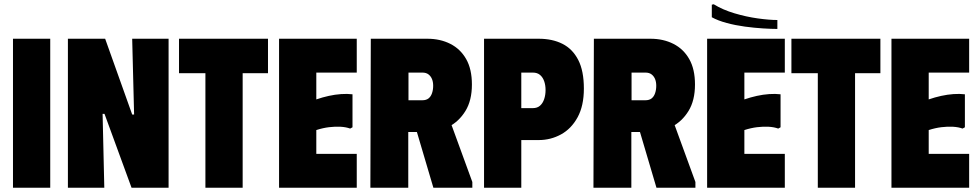

<svg xmlns="http://www.w3.org/2000/svg" viewBox="-20 -882 4596 902"><path d="M41 -700H216V0H41Z M601 -700H772V0H598L471 -347H462L470 0H299V-700H474L601 -344H610Z M1239 -700V-538H1120V0H945V-538H821V-700Z M1656 -700V-541H1466V-415Q1495 -425 1524.5 -431.5Q1554 -438 1582.5 -440Q1611 -442 1636 -439V-284L1625 -278Q1606 -285 1580.5 -286.5Q1555 -288 1526 -284.5Q1497 -281 1466 -271V-159H1656V0H1291V-700Z M1722 -700H1898V0H1720ZM1988 -700Q2048 -700 2095.5 -676Q2143 -652 2170 -604.5Q2197 -557 2197 -485Q2197 -410 2166.5 -360.5Q2136 -311 2088 -286.5Q2040 -262 1987 -262H1810V-700ZM1899 -411H1964Q1982 -411 1993 -419.5Q2004 -428 2009.5 -444Q2015 -460 2015 -479Q2015 -497 2009.5 -510.5Q2004 -524 1993 -532.5Q1982 -541 1964 -541H1899ZM1911 -355 2080 -353 2199 -27V0H2016Z M2254 0V-700H2511Q2575 -700 2622.5 -676Q2670 -652 2696.5 -600.5Q2723 -549 2723 -466Q2723 -385 2693.5 -331Q2664 -277 2615.5 -250.5Q2567 -224 2511 -224H2429V0ZM2429 -374H2483Q2504 -374 2517 -385.5Q2530 -397 2536.5 -416.5Q2543 -436 2543 -459Q2543 -482 2536.5 -500.5Q2530 -519 2517 -530Q2504 -541 2483 -541H2429Z M2770 -700H2946V0H2768ZM3036 -700Q3096 -700 3143.5 -676Q3191 -652 3218 -604.5Q3245 -557 3245 -485Q3245 -410 3214.5 -360.5Q3184 -311 3136 -286.5Q3088 -262 3035 -262H2858V-700ZM2947 -411H3012Q3030 -411 3041 -419.5Q3052 -428 3057.5 -444Q3063 -460 3063 -479Q3063 -497 3057.5 -510.5Q3052 -524 3041 -532.5Q3030 -541 3012 -541H2947ZM2959 -355 3128 -353 3247 -27V0H3064Z M3667 -700V-541H3477V-415Q3506 -425 3535.5 -431.5Q3565 -438 3593.5 -440Q3622 -442 3647 -439V-284L3636 -278Q3617 -285 3591.5 -286.5Q3566 -288 3537 -284.5Q3508 -281 3477 -271V-159H3667V0H3302V-700ZM3333 -862Q3375 -836 3430.5 -819.5Q3486 -803 3540 -795.5Q3594 -788 3632 -788V-746Q3605 -746 3564.5 -748.5Q3524 -751 3479.5 -757Q3435 -763 3394 -774Q3353 -785 3324 -801V-860Z M4116 -700V-538H3997V0H3822V-538H3698V-700Z M4533 -700V-541H4343V-415Q4372 -425 4401.5 -431.5Q4431 -438 4459.5 -440Q4488 -442 4513 -439V-284L4502 -278Q4483 -285 4457.5 -286.5Q4432 -288 4403 -284.5Q4374 -281 4343 -271V-159H4533V0H4168V-700Z"/></svg>

Font: Phudu ExtraBold
Style: Regular
Weight: 800
Version: Version 1.005;gftools[0.9.23]